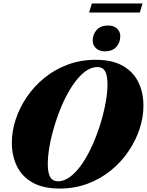

<svg xmlns="http://www.w3.org/2000/svg" viewBox="-20 -1076 850 1111"><path d="M810 -464Q810 -398 787.8 -330.2Q765.5 -262.5 723.5 -200.5Q681.5 -138.5 622 -90Q562.5 -41.5 487.5 -13.2Q412.5 15 325 15Q230 15 169 -19.2Q108 -53.5 78.2 -113.8Q48.5 -174 48.5 -251Q48.5 -317 70.8 -384.8Q93 -452.5 135 -514.5Q177 -576.5 236.5 -625Q296 -673.5 371 -701.8Q446 -730 533.5 -730Q628.5 -730 689.5 -695.8Q750.5 -661.5 780.2 -601.5Q810 -541.5 810 -464ZM256.5 -128.5Q256.5 -74 271 -50.5Q285.5 -27 314.5 -27Q353 -27 389.2 -55.5Q425.5 -84 457.8 -132Q490 -180 516.2 -239.5Q542.5 -299 561.8 -362Q581 -425 591.5 -483.5Q602 -542 602 -586.5Q602 -641 587.8 -664.5Q573.5 -688 544 -688Q505.5 -688 469.2 -659.5Q433 -631 400.8 -583Q368.5 -535 342.2 -475.5Q316 -416 296.8 -353Q277.5 -290 267 -231.8Q256.5 -173.5 256.5 -128.5ZM586 -779Q556 -779 536.2 -796.2Q516.5 -813.5 516.5 -840.5Q516.5 -877.5 539.5 -903Q562.5 -928.5 606.5 -928.5Q636.5 -928.5 656.2 -911.2Q676 -894 676 -867Q676 -830 653.2 -804.5Q630.5 -779 586 -779ZM495.5 -1003.5 511.5 -1056H805L789 -1003.5Z"/></svg>

Font: Newsreader Display ExtraBold
Style: Italic
Weight: 800
Italic angle: -17°
Designer: Hugues Gentile
Foundry: Production Type
Version: Version 1.001